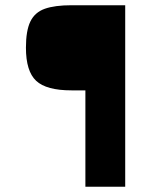

<svg xmlns="http://www.w3.org/2000/svg" viewBox="-20 -713 640 733"><path d="M253 -693H458V0H306V-368H253Q157 -368 118 -404.5Q79 -441 79 -531Q79 -596 96 -631Q113 -666 151 -679.5Q189 -693 253 -693Z"/></svg>

Font: Bakbak One
Style: Regular
Weight: 400
Designer: Saumya Kishore and Sanchit Sawaria
Foundry: A Good Feeling
Version: Version 1.003; ttfautohint (v1.8.3)